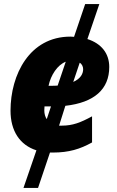

<svg xmlns="http://www.w3.org/2000/svg" viewBox="-20 -744 576 949"><path d="M160 -1 96 185H168L227 10C231 10 237 10 242 10C320 10 376 -7 435 -40V-169C378 -138 339 -123 286 -123C281 -123 275 -123 272 -123L303 -221C446 -237 520 -303 520 -413C520 -480 481 -529 412 -551L471 -724H401L346 -562C340 -562 334 -563 328 -563C126 -563 32 -375 32 -197C32 -97 78 -27 160 -1ZM233 -320H220C231 -373 264 -423 305 -439L265 -321C255 -320 244 -320 233 -320ZM342 -339 374 -434C386 -427 391 -413 391 -402C391 -379 378 -355 342 -339ZM211 -155C203 -167 199 -182 199 -199C199 -205 200 -211 200 -218H232Z"/></svg>

Font: Noto Sans SemiCondensed Black
Style: Italic
Weight: 900
Width: 4
Italic angle: -12°
Designer: Monotype Design Team
Foundry: Monotype Imaging Inc.
Version: Version 2.013